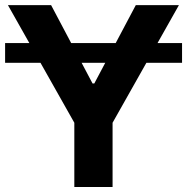

<svg xmlns="http://www.w3.org/2000/svg" viewBox="-28 -748 748 768"><path d="M700.2 -575.8V-496.7H-7.6V-575.8ZM3.7 -727.5H176.4L342.2 -414.1H349.2L515.2 -727.5H687.7L422.3 -257V0H269.3V-257Z"/></svg>

Font: Inter Tight
Style: Regular
Weight: 400
Designer: Rasmus Andersson
Foundry: rsms
Version: Version 3.002